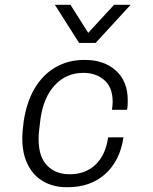

<svg xmlns="http://www.w3.org/2000/svg" viewBox="-20 -771 640 801"><path d="M258 10Q203 10 161 -14Q119 -38 96 -84Q73 -130 73 -193Q73 -210 74.5 -226Q76 -242 79 -266Q91 -345 124.5 -402Q158 -459 211 -490Q264 -521 331 -521H335Q414 -521 463.5 -476.5Q513 -432 513 -352Q513 -342 512.5 -332.5Q512 -323 510 -313H447Q450 -331 450 -346Q450 -407 415 -437Q380 -467 328 -467Q257 -467 209.5 -416.5Q162 -366 149 -276Q146 -250 144 -234Q142 -218 141.5 -208.5Q141 -199 141 -191Q141 -117 176.5 -80.5Q212 -44 270 -44Q337 -44 379 -84.5Q421 -125 431 -198H495Q481 -101 419.5 -45.5Q358 10 263 10ZM525 -751 379 -592H310L209 -751H274L348 -634L456 -751Z"/></svg>

Font: Chivo Mono Medium ExtraLight
Style: Italic
Weight: 250
Italic angle: -8.05°
Monospace: yes
Version: Version 1.008